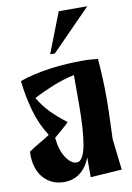

<svg xmlns="http://www.w3.org/2000/svg" viewBox="-96 -927 685 1000"><g transform="rotate(-10 246.5 -427.5)"><path d="M301 12V-93Q280 -39 244 -13Q208 13 162 13Q122 13 92.5 -3Q63 -19 44.5 -44.5Q26 -70 18 -104Q10 -138 13 -174Q45 -196 73.5 -212Q102 -228 124 -243Q83 -306 61 -383.5Q39 -461 30 -544Q65 -557 107.5 -566.5Q150 -576 194 -582Q238 -588 281 -590.5Q324 -593 361 -593Q386 -593 408 -591.5Q430 -590 445 -588Q449 -545 451.5 -490.5Q454 -436 454 -379Q454 -325 451.5 -264Q449 -203 448 -163L467 1ZM232 -291Q213 -272 195.5 -257.5Q178 -243 154 -222Q161 -154 187.5 -115Q214 -76 243 -76Q261 -76 273.5 -98Q286 -120 293 -159Q300 -198 303.5 -253.5Q307 -309 307 -376V-527Q250 -515 194 -492.5Q138 -470 89 -444Q114 -401 147.5 -366Q181 -331 231 -293ZM229 -655H204L287 -868H438Z"/></g></svg>

Font: Trickster
Style: Regular
Weight: 400
Designer: Jean-Baptiste Morizot
Foundry: Jean-Baptiste Morizot
Version: Version 2.000;PS 2.0;hotconv 1.0.88;makeotf.lib2.5.647800